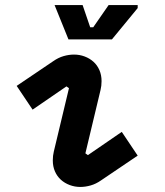

<svg xmlns="http://www.w3.org/2000/svg" viewBox="-20 -726 652 760"><path d="M380 -12Q360 2 339 8Q318 14 298 14Q276 14 256 6.5Q236 -1 221 -14.5Q206 -28 197.5 -47.5Q189 -67 189 -91Q189 -110 193 -126L253 -377L243 -384L109 -292L46 -386L191 -484Q211 -498 232 -504Q253 -510 273 -510Q295 -510 315 -502.5Q335 -495 350 -481.5Q365 -468 373.5 -448.5Q382 -429 382 -405Q382 -386 378 -370L318 -119L328 -112L462 -204L525 -110L380 -12ZM525 -694 423 -570H251L196 -706H307L337 -618H349L410 -706H525Z"/></svg>

Font: Space Mono
Style: Bold Italic
Weight: 700
Italic angle: -12°
Monospace: yes
Designer: Colophon Foundry / Benjamin Critton
Foundry: Colophon Foundry
Version: Version 1.000;PS 1.000;hotconv 1.0.81;makeotf.lib2.5.63406